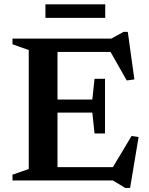

<svg xmlns="http://www.w3.org/2000/svg" viewBox="-20 -860 710 915"><path d="M480.5 -484.5V-354V-224H430.5L420 -323.5H181V-385.5H420L430.5 -484.5ZM620.5 -481.5 584 -476.5 492 -638.5 531.5 -612.5H181V-676H510.5L568.5 -708H589ZM502.5 -37.5 607 -212 640.5 -207 600 35.5H576.5L518 0H181V-63.5H534ZM39.5 0V-27.5L117 -54.5V-621.5L39.5 -649V-676H254V0ZM196.5 -775V-839.5H481.5V-775Z"/></svg>

Font: Newsreader 16pt SemiBold
Style: Regular
Weight: 600
Designer: Hugues Gentile
Foundry: Production Type
Version: Version 1.003